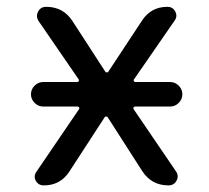

<svg xmlns="http://www.w3.org/2000/svg" viewBox="-20 -567 615 566"><path d="M107.4 -252.9Q92.8 -252.9 82 -263.7Q71.3 -274.4 71.3 -289.1Q71.3 -303.7 82 -314.5Q92.8 -325.2 107.4 -325.2H208Q210.9 -325.2 212.4 -328.1Q213.9 -331.1 211.9 -333L93.8 -504.9Q85 -518.6 92.3 -532.7Q99.6 -546.9 116.2 -546.9Q167 -546.9 194.3 -503.9L290 -356.4Q291 -353.5 294.9 -353.5Q298.8 -353.5 299.8 -356.4L398.4 -505.9Q424.8 -546.9 473.6 -546.9Q489.3 -546.9 496.6 -533.2Q503.9 -519.5 495.1 -506.8L375 -333Q373 -331.1 374.5 -328.1Q376 -325.2 378.9 -325.2H481.4Q496.1 -325.2 506.8 -314.5Q517.6 -303.7 517.6 -289.1Q517.6 -274.4 506.8 -263.7Q496.1 -252.9 481.4 -252.9H377.9Q375 -252.9 373.5 -250Q372.1 -247.1 374 -245.1L499 -61.5Q507.8 -48.8 500.5 -34.7Q493.2 -20.5 476.6 -20.5Q426.8 -20.5 399.4 -62.5L297.9 -220.7Q296.9 -223.6 293 -223.6Q289.1 -223.6 288.1 -220.7L184.6 -61.5Q158.2 -20.5 109.4 -20.5Q92.8 -20.5 85.4 -34.2Q78.1 -47.9 87.9 -61.5L212.9 -245.1Q214.8 -247.1 213.4 -250Q211.9 -252.9 209 -252.9Z"/></svg>

Font: Gen Jyuu GothicX Regular
Style: Regular
Weight: 400
Designer: [Source Han Sans]
Ryoko NISHIZUKA  (kana & ideographs); Paul D. Hunt (Latin, Greek & Cyrillic); Wenlong ZHANG  (bopomofo
Version: Version 1.002.20150607